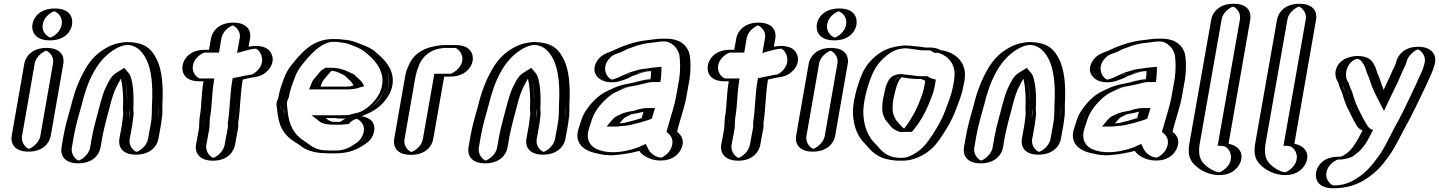

<svg xmlns="http://www.w3.org/2000/svg" viewBox="-20 -787 7630 1018"><path d="M129 -450 62 -67C54 -22 86 17 131 17C176 17 221 -22 229 -67L296 -450C304 -495 272 -533 227 -533C182 -533 137 -495 129 -450ZM172 -659C164 -612 197 -573 244 -573C290 -573 334 -610 342 -656C350 -703 318 -742 271 -742C225 -742 180 -705 172 -659ZM144 -450C150 -487 188 -518 225 -518C262 -518 287 -487 281 -450L214 -67C207 -30 170 2 133 2C96 2 70 -30 77 -67ZM187 -659C194 -697 230 -727 268 -727C307 -727 334 -695 327 -656C320 -618 285 -588 247 -588C208 -588 180 -621 187 -659ZM144 -450 77 -67C70 -30 96 2 133 2C170 2 207 -30 214 -67L281 -450C287 -487 262 -518 225 -518C188 -518 150 -487 144 -450ZM187 -659C180 -621 208 -588 247 -588C285 -588 320 -618 327 -656C334 -695 307 -727 268 -727C230 -727 194 -697 187 -659ZM129 -450C137 -495 182 -533 227 -533C272 -533 304 -495 296 -450L229 -67C221 -22 176 17 131 17C86 17 54 -22 62 -67ZM172 -659C180 -705 225 -742 271 -742C318 -742 350 -703 342 -656C334 -610 290 -573 244 -573C197 -573 164 -612 172 -659ZM164 -450C172 -496 221 -518 225 -518C229 -518 269 -496 261 -450L194 -67C187 -25 142 1 133 2C124 1 90 -25 97 -67ZM207 -659C216 -707 263 -727 268 -727C273 -727 316 -705 307 -656C298 -608 251 -588 247 -588C242 -588 198 -610 207 -659ZM109 -450 42 -67C36 -32 51 17 131 17C211 17 243 -32 249 -67L316 -450C322 -485 306 -533 227 -533C148 -533 115 -485 109 -450ZM152 -659C146 -623 163 -573 244 -573C324 -573 356 -620 362 -656C368 -693 352 -742 271 -742C191 -742 158 -695 152 -659Z M395 79C440 79 485 40 493 -5L503 -63C508 -89 517 -127 524 -152C539 -204 555 -278 576 -322C591 -350 603 -380 628 -395C656 -357 656 -277 652 -211C652 -195 655 -183 652 -169C651 -158 648 -135 646 -123L633 -51C625 -5 656 33 701 33C746 33 792 -5 800 -51L813 -123C821 -160 820 -200 821 -235C826 -328 821 -419 789 -480C765 -526 730 -564 654 -564C613 -562 580 -549 552 -529C510 -502 476 -466 450 -418C420 -364 396 -305 378 -232C362 -175 346 -122 336 -63L326 -5C318 40 350 79 395 79ZM798 -123 785 -51C778 -14 741 18 704 18C667 18 641 -13 648 -51L661 -123C667 -156 667 -188 667 -213C670 -268 668 -329 656 -372C652 -387 648 -397 640 -406L633 -414L622 -407C590 -388 576 -353 562 -327C538 -281 524 -204 509 -153C502 -127 493 -90 488 -63L478 -5C471 32 434 64 397 64C360 64 334 32 341 -5L351 -63C361 -121 377 -173 393 -231C411 -303 434 -360 463 -413C488 -459 519 -492 559 -517C586 -534 613 -547 652 -549C723 -549 752 -515 775 -471C805 -413 811 -325 806 -233C805 -202 808 -184 802 -152C800 -142 799 -131 798 -123ZM802 -152C808 -184 805 -202 806 -233C811 -325 805 -413 775 -471C752 -515 723 -549 652 -549C615 -547 584 -535 559 -517C519 -492 488 -459 463 -413C434 -360 411 -303 393 -231C377 -173 361 -121 351 -63L341 -5C334 32 360 64 397 64C434 64 471 32 478 -5L488 -63C493 -90 502 -127 509 -153C524 -205 540 -278 562 -326C575 -353 591 -388 622 -407L633 -414L640 -406C648 -397 652 -387 656 -372C668 -329 670 -268 667 -213C667 -199 670 -188 667 -170C666 -159 663 -135 661 -123L648 -51C641 -13 667 18 704 18C741 18 778 -14 785 -51L798 -123C799 -131 800 -142 802 -152ZM652 -170C654 -185 652 -194 652 -211C655 -265 654 -324 642 -366C639 -380 635 -387 628 -395C603 -380 591 -351 576 -322C554 -280 539 -204 524 -152C517 -127 508 -89 503 -63L493 -5C485 40 440 79 395 79C350 79 318 40 326 -5L336 -63C346 -122 362 -175 378 -232C396 -305 420 -364 450 -418C476 -466 510 -502 552 -529C580 -547 612 -562 654 -564H655C731 -564 765 -526 789 -480C821 -418 826 -328 821 -235C820 -205 823 -186 817 -152C816 -142 814 -131 813 -123L800 -51C792 -5 746 33 701 33C656 33 625 -5 633 -51L646 -123C648 -135 650 -160 652 -170ZM397 64C388 63 354 37 361 -5L371 -63C381 -121 397 -173 413 -231C443 -355 491 -463 581 -521C607 -538 630 -547 654 -549C697 -548 729 -523 754 -476C785 -417 791 -327 786 -234C785 -198 786 -159 778 -123L765 -51C757 -6 710 18 704 18C697 17 660 -6 668 -51L681 -123C683 -135 686 -158 687 -169C690 -185 687 -197 687 -212C690 -267 688 -326 676 -369C673 -382 669 -392 661 -401L639 -427L600 -403C566 -383 556 -352 541 -324C519 -278 504 -205 489 -153C482 -127 473 -89 468 -63L458 -5C451 37 406 63 397 64ZM833 -123C834 -131 836 -142 837 -152C843 -185 840 -203 841 -234C846 -327 841 -416 809 -476C787 -518 757 -563 655 -564H653C595 -561 558 -543 530 -525C487 -498 455 -462 429 -415C399 -362 376 -304 358 -231C342 -173 326 -121 316 -63L306 -5C300 30 315 79 395 79C475 79 507 30 513 -5L523 -63C528 -89 537 -127 544 -153C559 -205 574 -281 597 -325C605 -340 612 -356 621 -370C632 -326 635 -268 632 -212C632 -197 635 -186 632 -169C631 -159 628 -135 626 -123L613 -51C607 -16 621 33 701 33C781 33 814 -16 820 -51Z M1059 -167C1058 -159 1057 -150 1057 -141C1055 -127 1056 -113 1054 -100L1039 -19C1031 26 1064 65 1109 65C1154 65 1198 26 1206 -19L1223 -111C1224 -119 1223 -128 1223 -137C1225 -149 1227 -159 1227 -168C1230 -184 1230 -202 1232 -220C1237 -268 1238 -312 1247 -363C1251 -364 1254 -364 1257 -364C1273 -368 1290 -373 1307 -376L1319 -377C1342 -380 1362 -391 1379 -410C1435 -470 1398 -553 1325 -543L1312 -541C1300 -540 1289 -537 1277 -534L1286 -584C1294 -629 1262 -667 1217 -667C1172 -667 1127 -629 1119 -584L1108 -523H1066C1020 -523 976 -485 968 -440C960 -395 991 -356 1037 -356H1079C1067 -290 1070 -229 1059 -167ZM1217 -219C1222 -266 1223 -311 1232 -363L1234 -376L1247 -378C1267 -381 1285 -387 1308 -391L1320 -392C1338 -395 1354 -403 1369 -419C1414 -468 1384 -537 1324 -528L1312 -526C1301 -525 1290 -523 1279 -520L1259 -514L1271 -584C1277 -621 1251 -652 1214 -652C1177 -652 1140 -621 1134 -584L1121 -508H1064C1026 -508 990 -477 983 -440C976 -403 1002 -371 1039 -371H1096L1094 -356C1082 -290 1085 -232 1074 -167C1073 -160 1072 -151 1072 -142C1070 -130 1072 -117 1069 -100L1054 -19C1048 17 1075 50 1111 50C1147 50 1185 18 1191 -19L1208 -110C1209 -116 1208 -127 1208 -135C1214 -167 1214 -185 1217 -219ZM1208 -135C1208 -127 1209 -116 1208 -110L1191 -19C1185 18 1147 50 1111 50C1075 50 1048 17 1054 -19L1069 -100C1074 -126 1070 -144 1074 -167C1085 -231 1083 -292 1094 -356L1096 -371H1039C1002 -371 976 -403 983 -440C990 -477 1026 -508 1064 -508H1121L1134 -584C1140 -621 1177 -652 1214 -652C1251 -652 1277 -621 1271 -584L1259 -514L1279 -520C1290 -523 1301 -525 1312 -526L1324 -528C1384 -537 1414 -468 1369 -419C1354 -403 1338 -395 1320 -392L1308 -391C1285 -387 1267 -381 1247 -378L1234 -376L1232 -363C1223 -311 1222 -266 1217 -219C1214 -185 1214 -167 1208 -135ZM1223 -111 1206 -19C1198 26 1154 65 1109 65C1064 65 1031 26 1039 -19L1054 -100C1057 -120 1055 -144 1059 -167C1070 -230 1067 -288 1079 -356H1037C991 -356 960 -395 968 -440C976 -485 1020 -523 1066 -523H1108L1119 -584C1127 -629 1172 -667 1217 -667C1262 -667 1294 -629 1286 -584L1277 -534C1289 -537 1299 -539 1312 -541L1325 -543C1398 -553 1435 -471 1379 -410C1361 -391 1342 -380 1320 -377L1307 -376C1287 -373 1267 -366 1247 -363C1233 -285 1236 -213 1223 -137C1223 -129 1224 -118 1223 -111ZM1188 -136C1188 -127 1189 -118 1188 -111L1171 -19C1164 21 1122 48 1111 50C1100 48 1067 21 1074 -19L1089 -100C1093 -123 1090 -145 1094 -167C1105 -230 1103 -291 1114 -356L1116 -371H1039C1034 -371 995 -394 1003 -440C1011 -487 1060 -508 1064 -508H1141L1154 -584C1162 -630 1210 -652 1214 -652C1218 -652 1259 -630 1251 -584L1237 -506L1295 -522C1305 -525 1313 -526 1321 -527L1334 -529C1355 -528 1395 -467 1347 -415C1332 -399 1317 -392 1312 -391L1300 -390C1272 -385 1257 -380 1237 -377L1214 -373L1212 -363C1198 -284 1200 -212 1188 -136ZM1267 -365C1283 -369 1304 -374 1316 -376L1327 -377C1363 -383 1384 -396 1401 -414C1430 -445 1432 -482 1416 -508C1407 -523 1391 -539 1350 -543C1339 -544 1328 -544 1315 -542L1303 -540H1298L1306 -584C1312 -619 1296 -667 1217 -667C1138 -667 1105 -619 1099 -584L1088 -523H1066C986 -523 954 -475 948 -440C942 -405 957 -356 1037 -356H1059C1047 -289 1050 -231 1039 -167C1038 -159 1037 -150 1037 -142C1035 -129 1037 -115 1034 -100L1019 -19C1013 15 1030 65 1109 65C1188 65 1220 16 1226 -19L1243 -111C1244 -118 1243 -128 1243 -136C1255 -212 1253 -286 1267 -365Z M1760 -410C1750 -411 1739 -413 1729 -413H1723C1714 -408 1703 -395 1697 -387L1677 -363C1670 -354 1669 -350 1664 -338L1660 -328H1818C1826 -328 1833 -328 1840 -329C1851 -329 1861 -333 1871 -336C1861 -356 1842 -366 1828 -383C1808 -392 1786 -403 1763 -409C1762 -410 1761 -410 1760 -410ZM1793 -141H1752C1749 -141 1743 -141 1736 -142C1714 -142 1704 -152 1692 -161H1788C1806 -161 1823 -162 1839 -164L1826 -158C1818 -152 1811 -149 1802 -143C1800 -143 1795 -141 1793 -141ZM1874 -172C1924 -171 1960 -128 1939 -72C1930 -49 1915 -32 1894 -19C1860 5 1818 26 1764 26H1722C1717 26 1711 26 1702 25C1647 25 1611 4 1581 -18L1565 -29C1504 -67 1476 -117 1469 -206C1462 -230 1467 -253 1476 -271C1483 -311 1494 -341 1507 -374C1519 -405 1532 -428 1552 -452L1575 -480C1607 -517 1642 -551 1688 -569C1706 -576 1724 -580 1741 -580H1761C1770 -580 1780 -579 1789 -578L1803 -576C1833 -574 1853 -565 1876 -556C1907 -544 1932 -533 1955 -512C2010 -467 2075 -391 2025 -288C1999 -239 1950 -193 1896 -178C1889 -176 1882 -174 1874 -172ZM1838 -396C1852 -379 1873 -368 1885 -344L1893 -327L1873 -322C1864 -319 1853 -314 1838 -314C1832 -313 1823 -313 1815 -313H1639L1649 -341C1653 -352 1657 -360 1666 -371L1686 -395C1694 -405 1706 -419 1721 -428H1731C1776 -428 1807 -410 1838 -396ZM1840 -179 1928 -190 1832 -145C1826 -141 1822 -139 1815 -135L1814 -130L1801 -127C1797 -126 1794 -126 1790 -126H1749C1745 -126 1741 -126 1733 -127C1707 -127 1693 -141 1682 -149L1645 -176H1791C1808 -176 1825 -177 1840 -179ZM1705 10H1704C1661 10 1627 -4 1604 -21C1599 -25 1596 -28 1591 -31L1575 -42C1515 -79 1491 -125 1484 -210C1483 -222 1480 -232 1482 -245C1483 -253 1486 -261 1490 -269C1497 -309 1508 -338 1521 -371C1532 -401 1544 -422 1563 -444L1586 -472C1619 -509 1651 -539 1692 -555C1708 -562 1724 -565 1739 -565H1759C1768 -565 1776 -564 1784 -563L1798 -561C1826 -559 1845 -551 1869 -542C1900 -530 1923 -520 1944 -500C1977 -473 2005 -443 2020 -403C2053 -300 1964 -211 1895 -192C1888 -190 1881 -188 1873 -186L1768 -159L1871 -157C1916 -156 1942 -119 1925 -75C1918 -55 1905 -42 1887 -31C1855 -8 1817 11 1767 11H1725C1720 11 1713 11 1705 10ZM1766 -425C1752 -426 1745 -428 1731 -428H1721C1706 -419 1694 -405 1686 -395L1666 -371C1657 -360 1653 -352 1649 -341L1639 -313H1815C1823 -313 1832 -313 1838 -314C1853 -314 1864 -319 1873 -322L1893 -327L1885 -344C1873 -369 1851 -381 1838 -396C1818 -405 1796 -416 1772 -423C1768 -425 1766 -425 1766 -425ZM1840 -179C1825 -177 1808 -176 1791 -176H1645L1682 -149C1693 -141 1707 -127 1733 -127C1741 -126 1745 -126 1749 -126H1790C1794 -126 1797 -126 1801 -127L1814 -130L1815 -135C1822 -139 1826 -141 1832 -145L1928 -190ZM1484 -212C1488 -200 1487 -187 1488 -174C1498 -110 1525 -73 1575 -42L1591 -31C1596 -28 1599 -25 1604 -21C1627 -4 1661 10 1704 10H1705C1713 11 1720 11 1725 11H1767C1817 11 1855 -8 1887 -31C1905 -44 1917 -54 1925 -75C1942 -119 1916 -156 1871 -157L1768 -159L1873 -186C1881 -188 1888 -190 1895 -192C1943 -205 1986 -247 2011 -293C2057 -388 1996 -458 1944 -500C1921 -519 1901 -530 1869 -542C1845 -551 1826 -559 1798 -561L1784 -563C1776 -564 1768 -565 1759 -565H1739C1724 -565 1708 -562 1692 -555C1651 -539 1619 -509 1586 -472L1563 -444C1544 -422 1532 -401 1521 -371C1508 -338 1497 -309 1490 -269C1482 -253 1478 -233 1484 -212ZM1818 -328H1660L1664 -338C1668 -349 1670 -355 1677 -363L1697 -387C1704 -395 1713 -406 1723 -413H1729C1741 -413 1748 -411 1762 -410L1764 -409C1787 -403 1808 -392 1828 -383C1845 -364 1861 -355 1871 -336C1852 -330 1841 -328 1818 -328ZM1752 -141H1793C1795 -141 1797 -141 1801 -142C1802 -142 1800 -143 1801 -143C1809 -148 1819 -153 1826 -158L1839 -164C1823 -162 1806 -161 1788 -161H1692C1704 -152 1715 -142 1736 -142C1744 -142 1748 -141 1752 -141ZM1702 25C1712 26 1716 26 1722 26H1764C1818 26 1861 5 1894 -19C1915 -32 1930 -49 1939 -72C1960 -128 1926 -170 1874 -172C1882 -174 1889 -176 1896 -178C1974 -200 2070 -297 2034 -410C2018 -452 1988 -485 1955 -512C1932 -534 1907 -544 1876 -556C1853 -565 1833 -574 1803 -576L1789 -578C1780 -579 1770 -580 1761 -580H1741C1724 -580 1706 -576 1688 -569C1642 -551 1608 -517 1575 -480L1552 -452C1532 -428 1519 -405 1507 -374C1494 -341 1483 -311 1476 -271C1472 -263 1469 -254 1467 -245C1464 -228 1468 -216 1469 -206C1475 -118 1504 -67 1565 -29L1581 -18C1586 -15 1588 -13 1593 -9C1616 10 1656 25 1702 25ZM1731 -428H1706L1695 -421C1680 -412 1670 -399 1664 -391L1644 -367C1636 -357 1633 -350 1629 -339L1619 -313H1815C1824 -313 1834 -313 1842 -314C1870 -315 1884 -323 1889 -324L1911 -330L1906 -340C1894 -364 1871 -376 1858 -392C1823 -408 1791 -428 1731 -428ZM1835 -138C1840 -141 1847 -146 1853 -150L1947 -193L1832 -178C1819 -176 1806 -176 1791 -176H1631L1662 -153C1670 -147 1682 -129 1729 -127C1736 -126 1742 -126 1749 -126H1790C1799 -126 1806 -127 1811 -128H1820L1823 -130L1834 -132ZM1707 10H1704C1677 10 1648 0 1625 -17C1620 -21 1616 -24 1611 -27L1595 -38C1538 -74 1511 -122 1504 -208C1503 -221 1500 -231 1502 -245C1503 -253 1507 -262 1511 -270C1518 -310 1529 -340 1542 -373C1553 -403 1566 -425 1585 -448L1608 -476C1641 -513 1675 -544 1711 -558C1725 -564 1734 -565 1739 -565H1759C1764 -565 1769 -565 1775 -564L1792 -561C1811 -560 1824 -556 1851 -545C1882 -533 1902 -524 1923 -505C1976 -462 2039 -389 1991 -290C1965 -242 1916 -200 1879 -190C1872 -188 1865 -187 1858 -185L1761 -159L1870 -157C1878 -157 1926 -130 1904 -73C1896 -51 1882 -36 1865 -26C1832 -2 1798 11 1767 11H1725C1723 11 1713 10 1707 10ZM1807 -387C1824 -368 1841 -360 1851 -340L1854 -334C1835 -328 1838 -328 1818 -328H1680L1684 -340C1688 -351 1691 -358 1699 -367L1719 -391C1724 -397 1732 -406 1739 -412C1765 -409 1784 -398 1807 -387ZM1707 -161H1788C1800 -161 1812 -161 1822 -162L1804 -154C1798 -150 1792 -146 1784 -141H1752C1733 -141 1725 -147 1707 -161ZM1699 25C1710 26 1714 26 1722 26H1764C1837 26 1885 -1 1917 -24C1939 -38 1951 -53 1959 -74C1975 -117 1963 -167 1882 -172C1892 -175 1902 -177 1912 -180C1977 -198 2021 -244 2046 -291C2094 -390 2030 -463 1976 -507C1953 -529 1925 -541 1893 -553C1872 -561 1848 -573 1809 -576L1798 -577C1786 -579 1774 -580 1761 -580H1741C1713 -580 1690 -574 1669 -566C1618 -546 1586 -513 1553 -476L1530 -448C1511 -425 1497 -402 1486 -372C1473 -339 1463 -310 1456 -271C1454 -261 1449 -254 1447 -245C1444 -230 1448 -219 1449 -208C1456 -121 1482 -72 1545 -33L1561 -23C1566 -20 1568 -18 1573 -14C1596 5 1640 24 1699 25Z M2257 -50 2315 -381H2367C2412 -381 2458 -419 2466 -464C2474 -509 2442 -548 2397 -548H2335C2324 -548 2312 -546 2297 -543C2236 -532 2187 -496 2165 -438L2156 -413C2153 -403 2150 -391 2147 -376L2090 -50C2082 -4 2113 34 2159 34C2205 34 2249 -4 2257 -50ZM2242 -50 2303 -396H2370C2407 -396 2445 -428 2451 -464C2457 -500 2430 -533 2394 -533H2332C2323 -533 2311 -531 2297 -528C2241 -518 2199 -487 2179 -435L2170 -411C2168 -403 2164 -390 2162 -376L2105 -50C2098 -12 2124 19 2161 19C2198 19 2235 -12 2242 -50ZM2242 -50C2235 -12 2198 19 2161 19C2124 19 2098 -12 2105 -50L2162 -376C2164 -390 2168 -403 2170 -411L2179 -435C2199 -487 2241 -518 2297 -528C2311 -531 2323 -533 2332 -533H2394C2430 -533 2457 -500 2451 -464C2445 -428 2407 -396 2370 -396H2303ZM2257 -50C2249 -4 2205 34 2159 34C2113 34 2082 -4 2090 -50L2147 -376C2150 -391 2153 -404 2156 -413L2165 -438C2187 -496 2236 -532 2297 -543C2311 -546 2323 -548 2335 -548H2397C2442 -548 2474 -509 2466 -464C2458 -419 2412 -381 2367 -381H2315ZM2222 -50C2214 -2 2164 19 2161 19C2158 19 2117 -2 2125 -50L2182 -376C2185 -390 2188 -403 2191 -412L2200 -437C2221 -494 2268 -522 2309 -529C2319 -531 2330 -533 2332 -533H2394C2403 -532 2438 -505 2431 -464C2423 -421 2377 -397 2370 -396H2283ZM2277 -50 2335 -381H2367C2446 -381 2480 -430 2486 -464C2492 -498 2476 -548 2397 -548H2335C2314 -548 2298 -544 2285 -542C2209 -528 2165 -489 2145 -436L2135 -412C2132 -403 2130 -390 2127 -376L2070 -50C2064 -14 2079 34 2159 34C2239 34 2271 -14 2277 -50Z M2553 79C2598 79 2643 40 2651 -5L2661 -63C2666 -89 2675 -127 2682 -152C2697 -204 2713 -278 2734 -322C2749 -350 2761 -380 2786 -395C2814 -357 2814 -277 2810 -211C2810 -195 2813 -183 2810 -169C2809 -158 2806 -135 2804 -123L2791 -51C2783 -5 2814 33 2859 33C2904 33 2950 -5 2958 -51L2971 -123C2979 -160 2978 -200 2979 -235C2984 -328 2979 -419 2947 -480C2923 -526 2888 -564 2812 -564C2771 -562 2738 -549 2710 -529C2668 -502 2634 -466 2608 -418C2578 -364 2554 -305 2536 -232C2520 -175 2504 -122 2494 -63L2484 -5C2476 40 2508 79 2553 79ZM2956 -123 2943 -51C2936 -14 2899 18 2862 18C2825 18 2799 -13 2806 -51L2819 -123C2825 -156 2825 -188 2825 -213C2828 -268 2826 -329 2814 -372C2810 -387 2806 -397 2798 -406L2791 -414L2780 -407C2748 -388 2734 -353 2720 -327C2696 -281 2682 -204 2667 -153C2660 -127 2651 -90 2646 -63L2636 -5C2629 32 2592 64 2555 64C2518 64 2492 32 2499 -5L2509 -63C2519 -121 2535 -173 2551 -231C2569 -303 2592 -360 2621 -413C2646 -459 2677 -492 2717 -517C2744 -534 2771 -547 2810 -549C2881 -549 2910 -515 2933 -471C2963 -413 2969 -325 2964 -233C2963 -202 2966 -184 2960 -152C2958 -142 2957 -131 2956 -123ZM2960 -152C2966 -184 2963 -202 2964 -233C2969 -325 2963 -413 2933 -471C2910 -515 2881 -549 2810 -549C2773 -547 2742 -535 2717 -517C2677 -492 2646 -459 2621 -413C2592 -360 2569 -303 2551 -231C2535 -173 2519 -121 2509 -63L2499 -5C2492 32 2518 64 2555 64C2592 64 2629 32 2636 -5L2646 -63C2651 -90 2660 -127 2667 -153C2682 -205 2698 -278 2720 -326C2733 -353 2749 -388 2780 -407L2791 -414L2798 -406C2806 -397 2810 -387 2814 -372C2826 -329 2828 -268 2825 -213C2825 -199 2828 -188 2825 -170C2824 -159 2821 -135 2819 -123L2806 -51C2799 -13 2825 18 2862 18C2899 18 2936 -14 2943 -51L2956 -123C2957 -131 2958 -142 2960 -152ZM2810 -170C2812 -185 2810 -194 2810 -211C2813 -265 2812 -324 2800 -366C2797 -380 2793 -387 2786 -395C2761 -380 2749 -351 2734 -322C2712 -280 2697 -204 2682 -152C2675 -127 2666 -89 2661 -63L2651 -5C2643 40 2598 79 2553 79C2508 79 2476 40 2484 -5L2494 -63C2504 -122 2520 -175 2536 -232C2554 -305 2578 -364 2608 -418C2634 -466 2668 -502 2710 -529C2738 -547 2770 -562 2812 -564H2813C2889 -564 2923 -526 2947 -480C2979 -418 2984 -328 2979 -235C2978 -205 2981 -186 2975 -152C2974 -142 2972 -131 2971 -123L2958 -51C2950 -5 2904 33 2859 33C2814 33 2783 -5 2791 -51L2804 -123C2806 -135 2808 -160 2810 -170ZM2555 64C2546 63 2512 37 2519 -5L2529 -63C2539 -121 2555 -173 2571 -231C2601 -355 2649 -463 2739 -521C2765 -538 2788 -547 2812 -549C2855 -548 2887 -523 2912 -476C2943 -417 2949 -327 2944 -234C2943 -198 2944 -159 2936 -123L2923 -51C2915 -6 2868 18 2862 18C2855 17 2818 -6 2826 -51L2839 -123C2841 -135 2844 -158 2845 -169C2848 -185 2845 -197 2845 -212C2848 -267 2846 -326 2834 -369C2831 -382 2827 -392 2819 -401L2797 -427L2758 -403C2724 -383 2714 -352 2699 -324C2677 -278 2662 -205 2647 -153C2640 -127 2631 -89 2626 -63L2616 -5C2609 37 2564 63 2555 64ZM2991 -123C2992 -131 2994 -142 2995 -152C3001 -185 2998 -203 2999 -234C3004 -327 2999 -416 2967 -476C2945 -518 2915 -563 2813 -564H2811C2753 -561 2716 -543 2688 -525C2645 -498 2613 -462 2587 -415C2557 -362 2534 -304 2516 -231C2500 -173 2484 -121 2474 -63L2464 -5C2458 30 2473 79 2553 79C2633 79 2665 30 2671 -5L2681 -63C2686 -89 2695 -127 2702 -153C2717 -205 2732 -281 2755 -325C2763 -340 2770 -356 2779 -370C2790 -326 2793 -268 2790 -212C2790 -197 2793 -186 2790 -169C2789 -159 2786 -135 2784 -123L2771 -51C2765 -16 2779 33 2859 33C2939 33 2972 -16 2978 -51Z M3452 -414C3437 -413 3431 -412 3416 -409C3396 -409 3373 -400 3356 -396C3342 -392 3328 -386 3313 -381C3293 -369 3267 -359 3244 -353C3172 -334 3121 -408 3172 -475C3191 -500 3212 -509 3241 -518C3297 -543 3354 -568 3427 -575C3445 -578 3471 -582 3492 -582H3511C3568 -582 3605 -544 3616 -503C3625 -462 3622 -390 3612 -345L3599 -272C3591 -226 3575 -181 3564 -140L3558 -119C3555 -109 3552 -102 3550 -92C3574 -76 3592 -42 3573 1C3557 39 3508 75 3461 61C3426 54 3397 35 3383 7C3382 8 3380 8 3379 8L3344 18C3311 26 3275 32 3237 35C3209 38 3182 33 3160 28C3093 16 3040 -28 3069 -110C3079 -141 3087 -172 3102 -195C3114 -215 3128 -230 3143 -248C3165 -273 3192 -296 3221 -309L3241 -318C3269 -331 3294 -340 3327 -345C3363 -353 3403 -367 3443 -367H3449C3452 -383 3452 -398 3452 -414ZM3413 -199C3410 -189 3406 -176 3403 -165C3384 -157 3365 -154 3344 -147L3326 -143C3313 -139 3295 -134 3278 -134C3269 -133 3258 -132 3247 -131H3245C3252 -140 3261 -151 3270 -159C3270 -160 3270 -160 3271 -160L3293 -170C3310 -180 3336 -183 3357 -187C3376 -192 3391 -199 3413 -199ZM3453 -429C3438 -428 3431 -426 3417 -424C3391 -423 3370 -414 3354 -410C3313 -399 3283 -378 3243 -367C3182 -351 3144 -414 3184 -467C3200 -488 3216 -495 3245 -504C3302 -531 3353 -552 3426 -560C3445 -562 3470 -567 3489 -567H3508C3558 -567 3591 -533 3601 -497C3609 -458 3607 -389 3597 -345L3584 -272C3576 -228 3560 -182 3549 -141L3543 -120C3541 -112 3539 -105 3536 -98L3534 -84C3557 -69 3577 -44 3559 -3C3546 28 3505 57 3467 46L3457 44C3430 37 3408 20 3397 -1L3391 -12L3381 -8L3342 4C3311 12 3276 17 3238 20C3213 23 3188 18 3166 13C3103 2 3059 -37 3084 -108C3094 -140 3102 -169 3115 -189C3142 -231 3181 -275 3226 -296L3246 -305C3273 -318 3295 -325 3327 -330C3366 -336 3402 -352 3440 -352H3461L3464 -370C3465 -387 3467 -401 3467 -417V-430ZM3258 -167 3269 -174 3288 -183C3306 -194 3333 -198 3356 -202C3371 -206 3391 -214 3416 -214H3433L3428 -197C3424 -184 3419 -168 3415 -155C3392 -146 3367 -140 3345 -133L3328 -129C3315 -125 3296 -119 3276 -119C3268 -118 3255 -117 3245 -116H3214L3234 -139C3240 -146 3248 -158 3258 -167ZM3453 -429 3467 -430V-417C3467 -401 3465 -387 3464 -370L3461 -352H3440C3403 -352 3366 -338 3328 -330C3295 -323 3274 -318 3246 -305L3226 -296C3200 -284 3174 -263 3154 -240C3139 -222 3125 -207 3115 -189C3103 -168 3094 -141 3084 -108C3059 -37 3102 2 3165 13C3188 17 3212 23 3238 20C3276 17 3311 12 3342 4L3381 -8L3391 -12L3397 -1C3408 20 3430 37 3457 44L3467 46C3505 57 3546 28 3559 -3C3577 -44 3557 -69 3534 -84L3536 -98C3539 -105 3541 -112 3543 -120L3549 -141C3560 -182 3576 -228 3584 -272L3597 -345C3607 -389 3609 -458 3601 -497C3591 -533 3558 -567 3508 -567H3489C3471 -567 3446 -563 3427 -560C3397 -556 3364 -550 3337 -542C3306 -533 3277 -519 3245 -504C3216 -495 3200 -488 3184 -467C3144 -414 3182 -351 3243 -367C3266 -373 3291 -384 3309 -395C3324 -400 3338 -405 3354 -410C3370 -415 3391 -423 3417 -424C3431 -426 3438 -428 3453 -429ZM3258 -167C3248 -158 3240 -146 3234 -139L3214 -116H3245C3255 -117 3268 -118 3276 -119C3296 -119 3315 -125 3328 -129L3345 -133C3367 -140 3392 -146 3415 -155C3419 -168 3424 -184 3428 -197L3433 -214H3416C3391 -214 3371 -206 3356 -202C3336 -198 3308 -195 3288 -183L3269 -174ZM3449 -367H3443C3401 -367 3363 -351 3327 -345C3294 -340 3268 -331 3241 -318L3221 -309C3172 -287 3131 -241 3102 -195C3087 -171 3079 -141 3069 -110C3040 -28 3094 16 3160 28C3183 34 3209 38 3237 35C3275 32 3311 26 3344 18L3383 7C3396 33 3425 53 3461 61C3509 74 3557 39 3573 1C3593 -44 3572 -75 3550 -92C3552 -102 3555 -109 3558 -119L3564 -140C3575 -181 3591 -226 3599 -272L3612 -345C3622 -391 3625 -460 3616 -503C3608 -544 3567 -582 3511 -582H3492C3471 -582 3444 -577 3427 -575C3355 -569 3294 -543 3241 -518C3212 -509 3191 -500 3172 -475C3138 -431 3150 -382 3183 -361C3221 -337 3278 -360 3313 -381C3347 -392 3374 -407 3415 -409C3429 -409 3437 -412 3452 -414C3452 -400 3451 -381 3449 -367ZM3278 -134C3296 -134 3313 -139 3326 -143L3344 -147C3363 -153 3384 -158 3403 -165C3406 -175 3410 -189 3413 -199C3391 -199 3376 -192 3358 -187C3336 -181 3311 -180 3293 -170L3275 -162C3263 -154 3254 -142 3245 -131H3247C3256 -132 3270 -134 3278 -134ZM3447 -429C3433 -428 3421 -426 3411 -424C3373 -422 3350 -412 3339 -409C3297 -399 3275 -380 3236 -368C3232 -367 3227 -365 3224 -365C3208 -367 3164 -416 3206 -471C3223 -493 3236 -498 3261 -506C3280 -512 3300 -525 3306 -527C3326 -533 3344 -541 3353 -544C3377 -551 3410 -558 3432 -560C3452 -562 3479 -567 3489 -567H3508C3529 -567 3570 -542 3581 -500C3589 -460 3587 -390 3577 -345L3564 -272C3556 -227 3540 -182 3529 -141L3523 -120C3521 -112 3519 -105 3516 -98L3514 -87C3535 -73 3558 -46 3538 -1C3526 28 3493 48 3485 49C3484 49 3481 48 3480 48L3470 46C3451 41 3428 25 3417 3L3404 -24L3362 -5L3327 6C3282 18 3228 26 3177 14C3131 6 3076 -28 3104 -109C3114 -140 3122 -170 3136 -192C3160 -233 3205 -280 3246 -299L3266 -308C3291 -320 3308 -326 3337 -331C3381 -338 3417 -352 3440 -352H3481L3484 -369C3485 -386 3487 -399 3487 -415V-433ZM3237 -163C3227 -154 3219 -143 3212 -135L3196 -116H3249C3258 -117 3271 -118 3278 -119C3307 -120 3329 -126 3343 -130L3361 -134C3379 -140 3400 -144 3426 -154L3436 -158C3440 -171 3444 -186 3448 -198L3453 -214H3416C3378 -214 3352 -203 3342 -200C3325 -197 3292 -193 3267 -179L3249 -171ZM3429 -367C3378 -364 3341 -348 3316 -344C3278 -338 3248 -328 3220 -314L3201 -305C3148 -281 3110 -237 3081 -192C3067 -170 3059 -140 3049 -109C3023 -36 3065 12 3148 27C3172 33 3204 39 3243 35C3287 31 3331 24 3369 13C3387 38 3426 62 3474 64C3550 68 3583 24 3593 -1C3611 -42 3594 -70 3570 -88C3572 -100 3575 -108 3578 -120L3584 -141C3595 -182 3611 -227 3619 -272L3632 -345C3642 -390 3644 -459 3636 -500C3627 -535 3597 -582 3511 -582H3492C3460 -582 3432 -576 3421 -575C3342 -568 3276 -541 3222 -515C3191 -505 3168 -493 3151 -471C3094 -396 3172 -331 3260 -355C3286 -362 3313 -372 3333 -384C3360 -393 3397 -408 3417 -409C3423 -409 3427 -410 3432 -411C3432 -397 3431 -381 3429 -367ZM3296 -166 3314 -174C3317 -176 3325 -179 3327 -180C3349 -185 3373 -189 3392 -195C3389 -184 3385 -172 3382 -161C3365 -155 3347 -151 3328 -145L3311 -141C3293 -135 3281 -134 3265 -133C3274 -144 3284 -157 3296 -166Z M3844 -167C3843 -159 3842 -150 3842 -141C3840 -127 3841 -113 3839 -100L3824 -19C3816 26 3849 65 3894 65C3939 65 3983 26 3991 -19L4008 -111C4009 -119 4008 -128 4008 -137C4010 -149 4012 -159 4012 -168C4015 -184 4015 -202 4017 -220C4022 -268 4023 -312 4032 -363C4036 -364 4039 -364 4042 -364C4058 -368 4075 -373 4092 -376L4104 -377C4127 -380 4147 -391 4164 -410C4220 -470 4183 -553 4110 -543L4097 -541C4085 -540 4074 -537 4062 -534L4071 -584C4079 -629 4047 -667 4002 -667C3957 -667 3912 -629 3904 -584L3893 -523H3851C3805 -523 3761 -485 3753 -440C3745 -395 3776 -356 3822 -356H3864C3852 -290 3855 -229 3844 -167ZM4002 -219C4007 -266 4008 -311 4017 -363L4019 -376L4032 -378C4052 -381 4070 -387 4093 -391L4105 -392C4123 -395 4139 -403 4154 -419C4199 -468 4169 -537 4109 -528L4097 -526C4086 -525 4075 -523 4064 -520L4044 -514L4056 -584C4062 -621 4036 -652 3999 -652C3962 -652 3925 -621 3919 -584L3906 -508H3849C3811 -508 3775 -477 3768 -440C3761 -403 3787 -371 3824 -371H3881L3879 -356C3867 -290 3870 -232 3859 -167C3858 -160 3857 -151 3857 -142C3855 -130 3857 -117 3854 -100L3839 -19C3833 17 3860 50 3896 50C3932 50 3970 18 3976 -19L3993 -110C3994 -116 3993 -127 3993 -135C3999 -167 3999 -185 4002 -219ZM3993 -135C3993 -127 3994 -116 3993 -110L3976 -19C3970 18 3932 50 3896 50C3860 50 3833 17 3839 -19L3854 -100C3859 -126 3855 -144 3859 -167C3870 -231 3868 -292 3879 -356L3881 -371H3824C3787 -371 3761 -403 3768 -440C3775 -477 3811 -508 3849 -508H3906L3919 -584C3925 -621 3962 -652 3999 -652C4036 -652 4062 -621 4056 -584L4044 -514L4064 -520C4075 -523 4086 -525 4097 -526L4109 -528C4169 -537 4199 -468 4154 -419C4139 -403 4123 -395 4105 -392L4093 -391C4070 -387 4052 -381 4032 -378L4019 -376L4017 -363C4008 -311 4007 -266 4002 -219C3999 -185 3999 -167 3993 -135ZM4008 -111 3991 -19C3983 26 3939 65 3894 65C3849 65 3816 26 3824 -19L3839 -100C3842 -120 3840 -144 3844 -167C3855 -230 3852 -288 3864 -356H3822C3776 -356 3745 -395 3753 -440C3761 -485 3805 -523 3851 -523H3893L3904 -584C3912 -629 3957 -667 4002 -667C4047 -667 4079 -629 4071 -584L4062 -534C4074 -537 4084 -539 4097 -541L4110 -543C4183 -553 4220 -471 4164 -410C4146 -391 4127 -380 4105 -377L4092 -376C4072 -373 4052 -366 4032 -363C4018 -285 4021 -213 4008 -137C4008 -129 4009 -118 4008 -111ZM3973 -136C3973 -127 3974 -118 3973 -111L3956 -19C3949 21 3907 48 3896 50C3885 48 3852 21 3859 -19L3874 -100C3878 -123 3875 -145 3879 -167C3890 -230 3888 -291 3899 -356L3901 -371H3824C3819 -371 3780 -394 3788 -440C3796 -487 3845 -508 3849 -508H3926L3939 -584C3947 -630 3995 -652 3999 -652C4003 -652 4044 -630 4036 -584L4022 -506L4080 -522C4090 -525 4098 -526 4106 -527L4119 -529C4140 -528 4180 -467 4132 -415C4117 -399 4102 -392 4097 -391L4085 -390C4057 -385 4042 -380 4022 -377L3999 -373L3997 -363C3983 -284 3985 -212 3973 -136ZM4052 -365C4068 -369 4089 -374 4101 -376L4112 -377C4148 -383 4169 -396 4186 -414C4215 -445 4217 -482 4201 -508C4192 -523 4176 -539 4135 -543C4124 -544 4113 -544 4100 -542L4088 -540H4083L4091 -584C4097 -619 4081 -667 4002 -667C3923 -667 3890 -619 3884 -584L3873 -523H3851C3771 -523 3739 -475 3733 -440C3727 -405 3742 -356 3822 -356H3844C3832 -289 3835 -231 3824 -167C3823 -159 3822 -150 3822 -142C3820 -129 3822 -115 3819 -100L3804 -19C3798 15 3815 65 3894 65C3973 65 4005 16 4011 -19L4028 -111C4029 -118 4028 -128 4028 -136C4040 -212 4038 -286 4052 -365Z M4288 -450 4221 -67C4213 -22 4245 17 4290 17C4335 17 4380 -22 4388 -67L4455 -450C4463 -495 4431 -533 4386 -533C4341 -533 4296 -495 4288 -450ZM4331 -659C4323 -612 4356 -573 4403 -573C4449 -573 4493 -610 4501 -656C4509 -703 4477 -742 4430 -742C4384 -742 4339 -705 4331 -659ZM4303 -450C4309 -487 4347 -518 4384 -518C4421 -518 4446 -487 4440 -450L4373 -67C4366 -30 4329 2 4292 2C4255 2 4229 -30 4236 -67ZM4346 -659C4353 -697 4389 -727 4427 -727C4466 -727 4493 -695 4486 -656C4479 -618 4444 -588 4406 -588C4367 -588 4339 -621 4346 -659ZM4303 -450 4236 -67C4229 -30 4255 2 4292 2C4329 2 4366 -30 4373 -67L4440 -450C4446 -487 4421 -518 4384 -518C4347 -518 4309 -487 4303 -450ZM4346 -659C4339 -621 4367 -588 4406 -588C4444 -588 4479 -618 4486 -656C4493 -695 4466 -727 4427 -727C4389 -727 4353 -697 4346 -659ZM4288 -450C4296 -495 4341 -533 4386 -533C4431 -533 4463 -495 4455 -450L4388 -67C4380 -22 4335 17 4290 17C4245 17 4213 -22 4221 -67ZM4331 -659C4339 -705 4384 -742 4430 -742C4477 -742 4509 -703 4501 -656C4493 -610 4449 -573 4403 -573C4356 -573 4323 -612 4331 -659ZM4323 -450C4331 -496 4380 -518 4384 -518C4388 -518 4428 -496 4420 -450L4353 -67C4346 -25 4301 1 4292 2C4283 1 4249 -25 4256 -67ZM4366 -659C4375 -707 4422 -727 4427 -727C4432 -727 4475 -705 4466 -656C4457 -608 4410 -588 4406 -588C4401 -588 4357 -610 4366 -659ZM4268 -450 4201 -67C4195 -32 4210 17 4290 17C4370 17 4402 -32 4408 -67L4475 -450C4481 -485 4465 -533 4386 -533C4307 -533 4274 -485 4268 -450ZM4311 -659C4305 -623 4322 -573 4403 -573C4483 -573 4515 -620 4521 -656C4527 -693 4511 -742 4430 -742C4350 -742 4317 -695 4311 -659Z M4906 -356 4901 -330C4895 -293 4883 -268 4871 -237C4851 -187 4822 -140 4791 -103H4790C4789 -102 4789 -102 4788 -102H4768C4744 -111 4732 -133 4715 -149C4708 -155 4705 -164 4701 -174C4691 -195 4691 -228 4697 -263C4708 -301 4714 -360 4743 -377C4743 -378 4744 -378 4745 -378C4748 -379 4750 -379 4753 -379H4754C4760 -378 4768 -377 4778 -376C4802 -374 4828 -368 4852 -368H4878C4887 -363 4895 -359 4906 -356ZM4776 -546C4726 -542 4691 -530 4657 -504C4621 -477 4591 -441 4571 -395C4546 -337 4517 -236 4523 -171C4528 -108 4550 -56 4587 -20L4600 -6C4634 35 4673 65 4754 65C4775 66 4794 63 4810 58C4862 41 4902 8 4934 -36C4968 -84 5006 -142 5028 -203C5042 -241 5059 -280 5067 -326L5072 -350C5089 -427 5056 -481 5006 -507C4992 -514 4975 -522 4954 -522C4942 -531 4927 -535 4911 -535H4881C4880 -535 4879 -535 4876 -536C4860 -539 4840 -541 4823 -542C4808 -544 4798 -546 4776 -546ZM4683 -264C4677 -227 4675 -192 4687 -166C4691 -156 4695 -146 4704 -137C4719 -121 4733 -98 4763 -87H4765L4789 -88H4797C4832 -129 4863 -179 4885 -234C4897 -265 4909 -291 4916 -330L4923 -368L4912 -371C4901 -374 4893 -377 4884 -383H4855C4833 -383 4808 -389 4782 -391C4772 -392 4764 -393 4758 -394H4755C4746 -394 4740 -390 4734 -387C4695 -359 4692 -297 4683 -264ZM4947 -507C4936 -515 4924 -520 4909 -520H4879C4861 -520 4840 -526 4819 -527C4802 -529 4796 -531 4774 -531C4727 -528 4696 -516 4665 -493C4631 -468 4604 -434 4585 -391C4560 -335 4532 -236 4538 -175C4542 -114 4563 -65 4598 -31L4612 -17C4645 23 4678 50 4756 50C4776 51 4793 49 4807 44C4855 28 4892 -2 4922 -43C4955 -90 4992 -147 5014 -206C5029 -245 5044 -282 5052 -326L5057 -350C5073 -421 5045 -468 4998 -493C4984 -500 4968 -507 4951 -507ZM4734 -387C4739 -390 4746 -394 4755 -394H4758C4764 -393 4772 -392 4782 -391C4808 -389 4833 -383 4855 -383H4884C4893 -377 4901 -374 4912 -371L4923 -368L4916 -330C4909 -291 4897 -265 4885 -234C4863 -179 4832 -129 4797 -88H4789L4765 -87H4763C4733 -98 4719 -121 4704 -137C4695 -146 4691 -156 4687 -166C4675 -192 4677 -227 4683 -264C4692 -297 4695 -359 4734 -387ZM4947 -507H4951C4968 -507 4984 -500 4998 -493C5045 -468 5073 -421 5057 -350L5052 -326C5044 -282 5029 -245 5014 -206C4992 -147 4955 -90 4922 -43C4892 -2 4855 28 4807 44C4793 49 4776 51 4756 50C4678 50 4645 23 4612 -17L4598 -31C4563 -65 4542 -114 4538 -175C4532 -236 4560 -335 4585 -391C4604 -434 4631 -468 4665 -493C4696 -516 4727 -528 4774 -531C4796 -531 4802 -529 4819 -527C4840 -526 4861 -520 4879 -520H4909C4924 -520 4936 -515 4947 -507ZM4697 -263C4691 -227 4691 -196 4701 -174C4706 -163 4708 -156 4716 -149C4733 -131 4743 -112 4768 -102H4791C4822 -140 4851 -187 4871 -237C4883 -269 4895 -293 4901 -330L4906 -356C4895 -359 4887 -363 4878 -368H4852C4828 -368 4802 -374 4778 -376C4767 -377 4761 -377 4753 -379C4751 -379 4749 -378 4747 -378C4713 -360 4708 -304 4697 -263ZM4954 -522C4975 -522 4992 -514 5006 -507C5056 -481 5089 -427 5072 -350L5067 -326C5059 -280 5042 -241 5028 -203C5006 -142 4968 -84 4934 -36C4902 8 4862 41 4810 58C4794 63 4775 66 4754 65C4673 65 4634 35 4600 -6L4587 -20C4550 -56 4528 -108 4523 -171C4517 -236 4546 -337 4571 -395C4591 -441 4621 -477 4657 -504C4691 -530 4727 -542 4776 -546H4777C4800 -546 4806 -544 4823 -542C4840 -541 4860 -538 4875 -536C4875 -536 4878 -535 4881 -535H4911C4928 -535 4942 -529 4954 -522ZM4712 -383C4674 -356 4672 -299 4662 -263C4656 -227 4655 -194 4666 -170C4670 -160 4673 -151 4683 -142C4697 -127 4706 -103 4744 -90L4753 -87H4765L4792 -88H4815L4824 -99C4856 -137 4884 -185 4905 -236C4917 -267 4929 -292 4936 -330L4942 -365L4926 -369C4920 -371 4915 -372 4907 -377L4898 -383H4855C4844 -383 4820 -388 4787 -391C4774 -392 4772 -392 4764 -394H4755C4736 -394 4725 -389 4712 -383ZM4879 -520H4909C4909 -520 4914 -520 4924 -513L4933 -507H4951C4952 -507 4966 -504 4979 -497C5015 -479 5048 -439 5040 -376C5039 -368 5039 -359 5037 -350L5032 -326C5024 -281 5007 -242 4993 -204C4971 -144 4935 -86 4901 -39C4870 4 4831 32 4790 46C4781 49 4771 50 4757 50H4756C4700 50 4667 30 4633 -12L4619 -27C4584 -61 4563 -111 4558 -173C4552 -236 4580 -336 4605 -393C4624 -438 4654 -472 4687 -497C4717 -520 4741 -528 4776 -531C4806 -531 4849 -520 4879 -520ZM4852 -368H4865C4872 -364 4879 -361 4886 -359L4881 -330C4874 -292 4862 -266 4850 -235C4830 -187 4803 -142 4774 -105C4759 -115 4750 -130 4736 -144C4729 -151 4726 -159 4721 -170C4710 -193 4711 -227 4717 -263C4726 -296 4733 -353 4760 -377C4788 -374 4809 -368 4852 -368ZM4968 -521C4957 -527 4939 -535 4911 -535H4887C4870 -538 4847 -541 4829 -542C4818 -543 4803 -546 4777 -546H4774C4713 -541 4669 -525 4635 -499C4599 -472 4569 -438 4550 -393C4525 -336 4497 -236 4503 -173C4508 -111 4529 -61 4566 -25L4579 -11C4611 28 4652 64 4753 65C4781 66 4806 62 4827 55C4886 35 4925 3 4956 -40C4990 -87 5026 -145 5048 -205C5062 -243 5079 -281 5087 -326L5092 -350C5108 -424 5079 -476 5025 -504C5012 -510 4995 -518 4968 -521Z M5180 79C5225 79 5270 40 5278 -5L5288 -63C5293 -89 5302 -127 5309 -152C5324 -204 5340 -278 5361 -322C5376 -350 5388 -380 5413 -395C5441 -357 5441 -277 5437 -211C5437 -195 5440 -183 5437 -169C5436 -158 5433 -135 5431 -123L5418 -51C5410 -5 5441 33 5486 33C5531 33 5577 -5 5585 -51L5598 -123C5606 -160 5605 -200 5606 -235C5611 -328 5606 -419 5574 -480C5550 -526 5515 -564 5439 -564C5398 -562 5365 -549 5337 -529C5295 -502 5261 -466 5235 -418C5205 -364 5181 -305 5163 -232C5147 -175 5131 -122 5121 -63L5111 -5C5103 40 5135 79 5180 79ZM5583 -123 5570 -51C5563 -14 5526 18 5489 18C5452 18 5426 -13 5433 -51L5446 -123C5452 -156 5452 -188 5452 -213C5455 -268 5453 -329 5441 -372C5437 -387 5433 -397 5425 -406L5418 -414L5407 -407C5375 -388 5361 -353 5347 -327C5323 -281 5309 -204 5294 -153C5287 -127 5278 -90 5273 -63L5263 -5C5256 32 5219 64 5182 64C5145 64 5119 32 5126 -5L5136 -63C5146 -121 5162 -173 5178 -231C5196 -303 5219 -360 5248 -413C5273 -459 5304 -492 5344 -517C5371 -534 5398 -547 5437 -549C5508 -549 5537 -515 5560 -471C5590 -413 5596 -325 5591 -233C5590 -202 5593 -184 5587 -152C5585 -142 5584 -131 5583 -123ZM5587 -152C5593 -184 5590 -202 5591 -233C5596 -325 5590 -413 5560 -471C5537 -515 5508 -549 5437 -549C5400 -547 5369 -535 5344 -517C5304 -492 5273 -459 5248 -413C5219 -360 5196 -303 5178 -231C5162 -173 5146 -121 5136 -63L5126 -5C5119 32 5145 64 5182 64C5219 64 5256 32 5263 -5L5273 -63C5278 -90 5287 -127 5294 -153C5309 -205 5325 -278 5347 -326C5360 -353 5376 -388 5407 -407L5418 -414L5425 -406C5433 -397 5437 -387 5441 -372C5453 -329 5455 -268 5452 -213C5452 -199 5455 -188 5452 -170C5451 -159 5448 -135 5446 -123L5433 -51C5426 -13 5452 18 5489 18C5526 18 5563 -14 5570 -51L5583 -123C5584 -131 5585 -142 5587 -152ZM5437 -170C5439 -185 5437 -194 5437 -211C5440 -265 5439 -324 5427 -366C5424 -380 5420 -387 5413 -395C5388 -380 5376 -351 5361 -322C5339 -280 5324 -204 5309 -152C5302 -127 5293 -89 5288 -63L5278 -5C5270 40 5225 79 5180 79C5135 79 5103 40 5111 -5L5121 -63C5131 -122 5147 -175 5163 -232C5181 -305 5205 -364 5235 -418C5261 -466 5295 -502 5337 -529C5365 -547 5397 -562 5439 -564H5440C5516 -564 5550 -526 5574 -480C5606 -418 5611 -328 5606 -235C5605 -205 5608 -186 5602 -152C5601 -142 5599 -131 5598 -123L5585 -51C5577 -5 5531 33 5486 33C5441 33 5410 -5 5418 -51L5431 -123C5433 -135 5435 -160 5437 -170ZM5182 64C5173 63 5139 37 5146 -5L5156 -63C5166 -121 5182 -173 5198 -231C5228 -355 5276 -463 5366 -521C5392 -538 5415 -547 5439 -549C5482 -548 5514 -523 5539 -476C5570 -417 5576 -327 5571 -234C5570 -198 5571 -159 5563 -123L5550 -51C5542 -6 5495 18 5489 18C5482 17 5445 -6 5453 -51L5466 -123C5468 -135 5471 -158 5472 -169C5475 -185 5472 -197 5472 -212C5475 -267 5473 -326 5461 -369C5458 -382 5454 -392 5446 -401L5424 -427L5385 -403C5351 -383 5341 -352 5326 -324C5304 -278 5289 -205 5274 -153C5267 -127 5258 -89 5253 -63L5243 -5C5236 37 5191 63 5182 64ZM5618 -123C5619 -131 5621 -142 5622 -152C5628 -185 5625 -203 5626 -234C5631 -327 5626 -416 5594 -476C5572 -518 5542 -563 5440 -564H5438C5380 -561 5343 -543 5315 -525C5272 -498 5240 -462 5214 -415C5184 -362 5161 -304 5143 -231C5127 -173 5111 -121 5101 -63L5091 -5C5085 30 5100 79 5180 79C5260 79 5292 30 5298 -5L5308 -63C5313 -89 5322 -127 5329 -153C5344 -205 5359 -281 5382 -325C5390 -340 5397 -356 5406 -370C5417 -326 5420 -268 5417 -212C5417 -197 5420 -186 5417 -169C5416 -159 5413 -135 5411 -123L5398 -51C5392 -16 5406 33 5486 33C5566 33 5599 -16 5605 -51Z M6079 -414C6064 -413 6058 -412 6043 -409C6023 -409 6000 -400 5983 -396C5969 -392 5955 -386 5940 -381C5920 -369 5894 -359 5871 -353C5799 -334 5748 -408 5799 -475C5818 -500 5839 -509 5868 -518C5924 -543 5981 -568 6054 -575C6072 -578 6098 -582 6119 -582H6138C6195 -582 6232 -544 6243 -503C6252 -462 6249 -390 6239 -345L6226 -272C6218 -226 6202 -181 6191 -140L6185 -119C6182 -109 6179 -102 6177 -92C6201 -76 6219 -42 6200 1C6184 39 6135 75 6088 61C6053 54 6024 35 6010 7C6009 8 6007 8 6006 8L5971 18C5938 26 5902 32 5864 35C5836 38 5809 33 5787 28C5720 16 5667 -28 5696 -110C5706 -141 5714 -172 5729 -195C5741 -215 5755 -230 5770 -248C5792 -273 5819 -296 5848 -309L5868 -318C5896 -331 5921 -340 5954 -345C5990 -353 6030 -367 6070 -367H6076C6079 -383 6079 -398 6079 -414ZM6040 -199C6037 -189 6033 -176 6030 -165C6011 -157 5992 -154 5971 -147L5953 -143C5940 -139 5922 -134 5905 -134C5896 -133 5885 -132 5874 -131H5872C5879 -140 5888 -151 5897 -159C5897 -160 5897 -160 5898 -160L5920 -170C5937 -180 5963 -183 5984 -187C6003 -192 6018 -199 6040 -199ZM6080 -429C6065 -428 6058 -426 6044 -424C6018 -423 5997 -414 5981 -410C5940 -399 5910 -378 5870 -367C5809 -351 5771 -414 5811 -467C5827 -488 5843 -495 5872 -504C5929 -531 5980 -552 6053 -560C6072 -562 6097 -567 6116 -567H6135C6185 -567 6218 -533 6228 -497C6236 -458 6234 -389 6224 -345L6211 -272C6203 -228 6187 -182 6176 -141L6170 -120C6168 -112 6166 -105 6163 -98L6161 -84C6184 -69 6204 -44 6186 -3C6173 28 6132 57 6094 46L6084 44C6057 37 6035 20 6024 -1L6018 -12L6008 -8L5969 4C5938 12 5903 17 5865 20C5840 23 5815 18 5793 13C5730 2 5686 -37 5711 -108C5721 -140 5729 -169 5742 -189C5769 -231 5808 -275 5853 -296L5873 -305C5900 -318 5922 -325 5954 -330C5993 -336 6029 -352 6067 -352H6088L6091 -370C6092 -387 6094 -401 6094 -417V-430ZM5885 -167 5896 -174 5915 -183C5933 -194 5960 -198 5983 -202C5998 -206 6018 -214 6043 -214H6060L6055 -197C6051 -184 6046 -168 6042 -155C6019 -146 5994 -140 5972 -133L5955 -129C5942 -125 5923 -119 5903 -119C5895 -118 5882 -117 5872 -116H5841L5861 -139C5867 -146 5875 -158 5885 -167ZM6080 -429 6094 -430V-417C6094 -401 6092 -387 6091 -370L6088 -352H6067C6030 -352 5993 -338 5955 -330C5922 -323 5901 -318 5873 -305L5853 -296C5827 -284 5801 -263 5781 -240C5766 -222 5752 -207 5742 -189C5730 -168 5721 -141 5711 -108C5686 -37 5729 2 5792 13C5815 17 5839 23 5865 20C5903 17 5938 12 5969 4L6008 -8L6018 -12L6024 -1C6035 20 6057 37 6084 44L6094 46C6132 57 6173 28 6186 -3C6204 -44 6184 -69 6161 -84L6163 -98C6166 -105 6168 -112 6170 -120L6176 -141C6187 -182 6203 -228 6211 -272L6224 -345C6234 -389 6236 -458 6228 -497C6218 -533 6185 -567 6135 -567H6116C6098 -567 6073 -563 6054 -560C6024 -556 5991 -550 5964 -542C5933 -533 5904 -519 5872 -504C5843 -495 5827 -488 5811 -467C5771 -414 5809 -351 5870 -367C5893 -373 5918 -384 5936 -395C5951 -400 5965 -405 5981 -410C5997 -415 6018 -423 6044 -424C6058 -426 6065 -428 6080 -429ZM5885 -167C5875 -158 5867 -146 5861 -139L5841 -116H5872C5882 -117 5895 -118 5903 -119C5923 -119 5942 -125 5955 -129L5972 -133C5994 -140 6019 -146 6042 -155C6046 -168 6051 -184 6055 -197L6060 -214H6043C6018 -214 5998 -206 5983 -202C5963 -198 5935 -195 5915 -183L5896 -174ZM6076 -367H6070C6028 -367 5990 -351 5954 -345C5921 -340 5895 -331 5868 -318L5848 -309C5799 -287 5758 -241 5729 -195C5714 -171 5706 -141 5696 -110C5667 -28 5721 16 5787 28C5810 34 5836 38 5864 35C5902 32 5938 26 5971 18L6010 7C6023 33 6052 53 6088 61C6136 74 6184 39 6200 1C6220 -44 6199 -75 6177 -92C6179 -102 6182 -109 6185 -119L6191 -140C6202 -181 6218 -226 6226 -272L6239 -345C6249 -391 6252 -460 6243 -503C6235 -544 6194 -582 6138 -582H6119C6098 -582 6071 -577 6054 -575C5982 -569 5921 -543 5868 -518C5839 -509 5818 -500 5799 -475C5765 -431 5777 -382 5810 -361C5848 -337 5905 -360 5940 -381C5974 -392 6001 -407 6042 -409C6056 -409 6064 -412 6079 -414C6079 -400 6078 -381 6076 -367ZM5905 -134C5923 -134 5940 -139 5953 -143L5971 -147C5990 -153 6011 -158 6030 -165C6033 -175 6037 -189 6040 -199C6018 -199 6003 -192 5985 -187C5963 -181 5938 -180 5920 -170L5902 -162C5890 -154 5881 -142 5872 -131H5874C5883 -132 5897 -134 5905 -134ZM6074 -429C6060 -428 6048 -426 6038 -424C6000 -422 5977 -412 5966 -409C5924 -399 5902 -380 5863 -368C5859 -367 5854 -365 5851 -365C5835 -367 5791 -416 5833 -471C5850 -493 5863 -498 5888 -506C5907 -512 5927 -525 5933 -527C5953 -533 5971 -541 5980 -544C6004 -551 6037 -558 6059 -560C6079 -562 6106 -567 6116 -567H6135C6156 -567 6197 -542 6208 -500C6216 -460 6214 -390 6204 -345L6191 -272C6183 -227 6167 -182 6156 -141L6150 -120C6148 -112 6146 -105 6143 -98L6141 -87C6162 -73 6185 -46 6165 -1C6153 28 6120 48 6112 49C6111 49 6108 48 6107 48L6097 46C6078 41 6055 25 6044 3L6031 -24L5989 -5L5954 6C5909 18 5855 26 5804 14C5758 6 5703 -28 5731 -109C5741 -140 5749 -170 5763 -192C5787 -233 5832 -280 5873 -299L5893 -308C5918 -320 5935 -326 5964 -331C6008 -338 6044 -352 6067 -352H6108L6111 -369C6112 -386 6114 -399 6114 -415V-433ZM5864 -163C5854 -154 5846 -143 5839 -135L5823 -116H5876C5885 -117 5898 -118 5905 -119C5934 -120 5956 -126 5970 -130L5988 -134C6006 -140 6027 -144 6053 -154L6063 -158C6067 -171 6071 -186 6075 -198L6080 -214H6043C6005 -214 5979 -203 5969 -200C5952 -197 5919 -193 5894 -179L5876 -171ZM6056 -367C6005 -364 5968 -348 5943 -344C5905 -338 5875 -328 5847 -314L5828 -305C5775 -281 5737 -237 5708 -192C5694 -170 5686 -140 5676 -109C5650 -36 5692 12 5775 27C5799 33 5831 39 5870 35C5914 31 5958 24 5996 13C6014 38 6053 62 6101 64C6177 68 6210 24 6220 -1C6238 -42 6221 -70 6197 -88C6199 -100 6202 -108 6205 -120L6211 -141C6222 -182 6238 -227 6246 -272L6259 -345C6269 -390 6271 -459 6263 -500C6254 -535 6224 -582 6138 -582H6119C6087 -582 6059 -576 6048 -575C5969 -568 5903 -541 5849 -515C5818 -505 5795 -493 5778 -471C5721 -396 5799 -331 5887 -355C5913 -362 5940 -372 5960 -384C5987 -393 6024 -408 6044 -409C6050 -409 6054 -410 6059 -411C6059 -397 6058 -381 6056 -367ZM5923 -166 5941 -174C5944 -176 5952 -179 5954 -180C5976 -185 6000 -189 6019 -195C6016 -184 6012 -172 6009 -161C5992 -155 5974 -151 5955 -145L5938 -141C5920 -135 5908 -134 5892 -133C5901 -144 5911 -157 5923 -166Z M6422 -683C6430 -729 6475 -767 6521 -767C6567 -767 6597 -729 6589 -683L6474 -29C6476 -29 6480 -27 6481 -26L6490 -24C6528 -15 6557 26 6536 76C6520 114 6471 151 6424 139L6414 137C6377 127 6344 104 6324 80C6303 53 6298 19 6307 -31ZM6437 -683C6444 -721 6481 -752 6518 -752C6555 -752 6581 -721 6574 -683L6456 -14H6469C6472 -13 6470 -13 6473 -12L6484 -9C6515 -1 6539 32 6522 73C6509 105 6469 134 6430 124L6420 122C6385 113 6354 92 6336 70C6318 47 6314 17 6322 -31ZM6437 -683 6322 -31C6314 17 6318 47 6336 70C6354 92 6385 113 6420 122L6430 124C6469 134 6509 105 6522 73C6539 32 6515 -1 6484 -9L6473 -12C6470 -13 6472 -12 6469 -14H6456L6574 -683C6581 -721 6555 -752 6518 -752C6481 -752 6444 -721 6437 -683ZM6422 -683 6307 -31C6298 19 6303 53 6324 80C6344 104 6376 127 6414 137L6424 139C6473 151 6520 115 6536 76C6557 26 6528 -15 6490 -24C6484 -25 6480 -26 6475 -29H6474L6589 -683C6597 -729 6567 -767 6521 -767C6475 -767 6430 -729 6422 -683ZM6457 -683C6465 -731 6515 -752 6518 -752C6521 -752 6562 -731 6554 -683L6436 -14H6456L6472 -11C6489 -6 6520 28 6501 75C6488 105 6454 125 6446 126H6442L6432 124C6406 117 6375 96 6357 74C6338 50 6333 18 6342 -31ZM6402 -683 6287 -31C6278 18 6283 49 6303 75C6323 99 6355 124 6401 136L6413 138C6420 140 6428 141 6436 141C6513 145 6545 101 6556 75C6575 29 6553 -12 6497 -24L6494 -26L6609 -683C6615 -719 6601 -767 6521 -767C6441 -767 6408 -719 6402 -683Z M6771 -683C6779 -729 6824 -767 6870 -767C6916 -767 6946 -729 6938 -683L6823 -29C6825 -29 6829 -27 6830 -26L6839 -24C6877 -15 6906 26 6885 76C6869 114 6820 151 6773 139L6763 137C6726 127 6693 104 6673 80C6652 53 6647 19 6656 -31ZM6786 -683C6793 -721 6830 -752 6867 -752C6904 -752 6930 -721 6923 -683L6805 -14H6818C6821 -13 6819 -13 6822 -12L6833 -9C6864 -1 6888 32 6871 73C6858 105 6818 134 6779 124L6769 122C6734 113 6703 92 6685 70C6667 47 6663 17 6671 -31ZM6786 -683 6671 -31C6663 17 6667 47 6685 70C6703 92 6734 113 6769 122L6779 124C6818 134 6858 105 6871 73C6888 32 6864 -1 6833 -9L6822 -12C6819 -13 6821 -12 6818 -14H6805L6923 -683C6930 -721 6904 -752 6867 -752C6830 -752 6793 -721 6786 -683ZM6771 -683 6656 -31C6647 19 6652 53 6673 80C6693 104 6725 127 6763 137L6773 139C6822 151 6869 115 6885 76C6906 26 6877 -15 6839 -24C6833 -25 6829 -26 6824 -29H6823L6938 -683C6946 -729 6916 -767 6870 -767C6824 -767 6779 -729 6771 -683ZM6806 -683C6814 -731 6864 -752 6867 -752C6870 -752 6911 -731 6903 -683L6785 -14H6805L6821 -11C6838 -6 6869 28 6850 75C6837 105 6803 125 6795 126H6791L6781 124C6755 117 6724 96 6706 74C6687 50 6682 18 6691 -31ZM6751 -683 6636 -31C6627 18 6632 49 6652 75C6672 99 6704 124 6750 136L6762 138C6769 140 6777 141 6785 141C6862 145 6894 101 6905 75C6924 29 6902 -12 6846 -24L6843 -26L6958 -683C6964 -719 6950 -767 6870 -767C6790 -767 6757 -719 6751 -683Z M6978 127C6970 172 7001 211 7047 211H7054C7112 211 7165 193 7203 165C7249 136 7286 96 7319 49C7361 -8 7392 -81 7429 -145C7462 -208 7492 -273 7524 -340C7537 -372 7554 -401 7564 -435L7567 -447C7581 -494 7551 -534 7510 -539C7464 -545 7416 -507 7404 -465L7401 -454C7396 -440 7394 -434 7386 -419L7370 -383C7355 -346 7334 -307 7317 -271C7310 -285 7302 -299 7296 -314C7283 -343 7277 -377 7263 -403C7257 -420 7253 -437 7244 -451L7238 -460C7217 -493 7165 -502 7123 -472C7079 -441 7067 -380 7096 -345C7102 -322 7109 -311 7116 -291C7125 -258 7137 -224 7153 -196C7162 -180 7168 -162 7178 -146C7191 -125 7197 -103 7222 -92C7201 -50 7175 0 7138 24L7126 32C7120 37 7108 42 7098 42C7095 43 7092 43 7090 43C7088 44 7086 44 7083 44H7076C7030 44 6986 82 6978 127ZM6993 127C7000 90 7036 59 7074 59H7081C7101 59 7122 53 7134 43L7145 36C7187 8 7215 -45 7236 -87L7242 -101L7230 -106C7210 -115 7206 -131 7191 -155C7182 -170 7175 -188 7166 -205C7160 -215 7156 -225 7152 -236C7140 -260 7133 -297 7120 -321C7115 -331 7113 -341 7110 -353C7086 -382 7092 -434 7130 -461C7164 -485 7208 -477 7225 -451L7230 -442C7238 -430 7243 -413 7249 -395C7262 -371 7268 -337 7282 -306C7289 -289 7296 -276 7303 -262L7316 -237L7330 -267C7347 -302 7367 -341 7383 -379L7399 -415C7408 -432 7411 -437 7416 -452L7419 -463C7429 -497 7468 -529 7505 -524C7538 -520 7563 -487 7552 -448L7549 -436C7539 -403 7524 -377 7510 -344C7478 -276 7447 -212 7415 -150C7377 -83 7347 -13 7307 42C7275 87 7240 125 7196 153C7161 178 7112 196 7056 196H7049C7012 196 6986 164 6993 127ZM6993 127C6986 164 7012 196 7049 196H7056C7112 196 7161 178 7196 153C7239 126 7274 88 7307 42C7347 -13 7377 -83 7415 -150C7447 -212 7478 -276 7510 -344C7524 -377 7539 -403 7549 -436L7552 -448C7563 -487 7538 -520 7505 -524C7468 -529 7429 -497 7419 -463L7416 -452C7411 -437 7408 -432 7399 -415L7383 -379C7367 -341 7347 -302 7330 -267L7316 -237L7303 -262C7296 -276 7289 -289 7282 -306C7268 -337 7262 -371 7249 -395C7243 -413 7238 -430 7230 -442L7225 -451C7208 -477 7164 -485 7130 -461C7092 -434 7086 -382 7110 -353C7113 -341 7115 -331 7120 -321C7123 -315 7128 -307 7131 -297C7140 -264 7151 -232 7166 -205C7175 -188 7182 -170 7191 -155C7206 -131 7210 -115 7230 -106L7242 -101L7236 -87C7215 -45 7187 8 7145 36L7134 43C7122 53 7102 59 7081 59H7074C7036 59 7000 90 6993 127ZM6978 127C6986 82 7030 44 7076 44H7083C7101 44 7119 38 7127 32L7138 24C7175 0 7202 -53 7222 -92C7197 -103 7192 -124 7178 -146C7168 -162 7162 -180 7153 -196C7147 -206 7142 -216 7138 -228C7126 -253 7119 -289 7106 -313C7101 -323 7099 -333 7096 -345C7071 -380 7076 -439 7123 -472C7165 -502 7217 -493 7238 -460L7244 -451C7253 -437 7257 -422 7263 -403C7277 -377 7283 -343 7296 -314C7303 -297 7309 -287 7317 -271C7334 -307 7355 -346 7370 -383L7386 -419C7395 -436 7396 -439 7401 -454L7404 -465C7416 -507 7464 -545 7510 -539C7551 -534 7581 -494 7567 -447L7564 -435C7553 -399 7537 -372 7524 -340C7492 -272 7462 -207 7429 -145C7391 -80 7361 -8 7319 49C7287 95 7251 135 7203 165C7166 192 7113 211 7054 211H7047C7001 211 6970 172 6978 127ZM7013 127C7021 80 7070 59 7074 59H7081C7111 59 7146 48 7157 39L7167 31C7213 0 7237 -53 7260 -98L7248 -103C7235 -109 7226 -128 7212 -151C7203 -166 7196 -183 7187 -200C7172 -227 7160 -261 7151 -294C7144 -315 7136 -326 7130 -349C7105 -379 7115 -438 7153 -465C7164 -472 7171 -475 7173 -475C7173 -475 7191 -476 7204 -455L7210 -446C7218 -433 7222 -417 7228 -399C7241 -374 7248 -340 7262 -310C7269 -294 7276 -281 7283 -267L7318 -199L7351 -269C7368 -305 7389 -344 7404 -381L7420 -417C7428 -433 7431 -438 7436 -453L7439 -464C7449 -499 7489 -524 7498 -525C7507 -524 7546 -495 7532 -448L7529 -436C7519 -403 7502 -375 7489 -342C7457 -275 7427 -209 7394 -147C7356 -82 7327 -9 7286 46C7253 93 7217 132 7174 158C7139 183 7096 196 7056 196H7049C7044 196 7005 173 7013 127ZM6958 127C6952 162 6967 211 7047 211H7054C7128 211 7187 187 7225 160C7273 130 7309 90 7341 45C7382 -11 7412 -82 7450 -148C7483 -210 7512 -274 7545 -342C7559 -375 7574 -402 7584 -436L7587 -448C7599 -490 7577 -537 7504 -539C7425 -541 7393 -494 7384 -464L7381 -453C7376 -438 7374 -434 7365 -417L7349 -381C7339 -358 7327 -334 7316 -311C7303 -341 7296 -374 7283 -399C7277 -417 7273 -433 7264 -447L7259 -456C7250 -470 7236 -481 7210 -487C7171 -496 7124 -485 7100 -468C7054 -436 7051 -382 7076 -349C7079 -337 7081 -328 7086 -317C7089 -311 7093 -303 7096 -294C7106 -260 7116 -228 7132 -200C7141 -183 7148 -166 7157 -150C7171 -128 7173 -109 7204 -95C7182 -52 7154 4 7116 29L7104 37C7097 42 7087 44 7083 44H7076C6996 44 6964 92 6958 127Z"/></svg>

Font: Blanket
Style: Black
Weight: 900
Foundry: Cannot Into Space Fonts
Version: Version 0.9